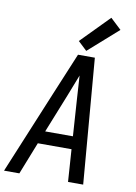

<svg xmlns="http://www.w3.org/2000/svg" viewBox="-105 -1045 785 1111"><g transform="rotate(10 287.5 -489.5)"><path d="M-1 0H89L164 -190H362L375 0H464L403 -735H304L202 -490ZM194 -265 284 -490Q296 -522 309 -554Q322 -586 334 -618Q336 -586 338 -554Q340 -522 342 -490L357 -265ZM347 -765 521 -919 457 -979 295 -814Z"/></g></svg>

Font: Iosevka Sparkle
Style: Italic
Weight: 400
Italic angle: -9°
Designer: Belleve Invis
Foundry: Belleve Invis
Version: Version 4.5.0; ttfautohint (v1.8.3)